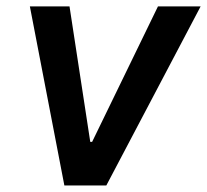

<svg xmlns="http://www.w3.org/2000/svg" viewBox="-20 -565 631 585"><path d="M591.3 -545.5H461.3L260.7 -132.8H255L191.8 -545.5H71L176.1 0H304Z"/></svg>

Font: Magic Ui Pro Semi Bold
Style: Italic
Weight: 600
Italic angle: -9.39999°
Designer: Stefan Endress, Andreas Faust
Version: Version 1.000;FEAKit 1.0